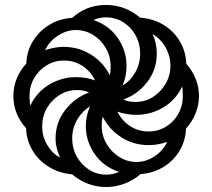

<svg xmlns="http://www.w3.org/2000/svg" viewBox="-20 -744 856 774"><path d="M408 10Q369 10 334 -3.5Q299 -17 271 -41Q218 -46 176.5 -71.5Q135 -97 111 -137.5Q87 -178 85 -227Q34 -284 34 -357Q34 -395 48 -428.5Q62 -462 86 -488Q88 -538 113 -578.5Q138 -619 179 -644Q220 -669 271 -672Q328 -724 408 -724Q447 -724 482 -710.5Q517 -697 544 -673Q598 -669 639.5 -643.5Q681 -618 705 -577.5Q729 -537 731 -487Q782 -428 782 -357Q782 -320 768 -286Q754 -252 730 -226Q728 -177 704 -136.5Q680 -96 639 -71Q598 -46 546 -42Q518 -17 481.5 -3.5Q445 10 408 10ZM474 -399Q506 -418 525.5 -452.5Q545 -487 545 -528Q545 -568 527 -601Q509 -634 477.5 -654Q446 -674 408 -674Q379 -674 357 -663Q420 -642 455 -590.5Q490 -539 490 -479Q490 -435 474 -399ZM423 -440Q426 -458 426 -476Q426 -517 406.5 -550.5Q387 -584 355 -603.5Q323 -623 286 -623Q248 -623 213 -600Q178 -577 162 -542Q180 -548 199 -551.5Q218 -555 237 -555Q298 -555 348 -523Q398 -491 423 -440ZM527 -333Q565 -333 596.5 -353Q628 -373 647.5 -406Q667 -439 667 -480Q667 -518 648 -552Q629 -586 595 -607Q612 -570 612 -528Q612 -464 574 -414Q536 -364 478 -343Q489 -337 501.5 -335Q514 -333 527 -333ZM102 -318Q129 -374 179 -403.5Q229 -433 286 -433Q327 -433 363 -420Q346 -456 313 -478Q280 -500 238 -500Q200 -500 168.5 -481Q137 -462 118 -429.5Q99 -397 99 -357Q99 -348 99.5 -338Q100 -328 102 -318ZM579 -214Q617 -214 648.5 -233Q680 -252 698.5 -284.5Q717 -317 717 -357Q717 -366 716.5 -376Q716 -386 715 -396Q688 -340 637.5 -310.5Q587 -281 530 -281Q490 -281 453 -294Q471 -258 504 -236Q537 -214 579 -214ZM222 -109Q214 -127 209 -146.5Q204 -166 204 -186Q204 -250 242.5 -300Q281 -350 339 -371Q327 -377 314.5 -379Q302 -381 290 -381Q252 -381 220 -361Q188 -341 169 -308Q150 -275 150 -234Q150 -193 171 -158.5Q192 -124 222 -109ZM408 -40Q436 -40 460 -51Q397 -72 361.5 -123.5Q326 -175 326 -235Q326 -278 343 -315Q311 -296 291 -261.5Q271 -227 271 -186Q271 -146 289.5 -113Q308 -80 339 -60Q370 -40 408 -40ZM531 -91Q568 -91 602.5 -113.5Q637 -136 654 -172Q637 -166 618 -162.5Q599 -159 579 -159Q518 -159 468.5 -191Q419 -223 394 -274Q390 -257 390 -238Q390 -197 410 -163.5Q430 -130 462 -110.5Q494 -91 531 -91Z"/></svg>

Font: Noto Sans Armenian Condensed ExtraBold
Style: Regular
Weight: 800
Width: 3
Designer: Monotype Design Team
Foundry: Monotype Imaging Inc.
Version: Version 2.008; ttfautohint (v1.8.4.7-5d5b)